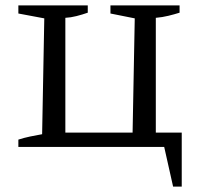

<svg xmlns="http://www.w3.org/2000/svg" viewBox="-20 -544 742 711"><path d="M557 -53H653V147H621L588 0H48V-27Q70 -34 91.5 -38.5Q113 -43 136 -47L144 -476L48 -494V-524H305V-497Q285 -490 263.5 -484.5Q242 -479 222 -478V-53H471L479 -476L389 -494V-524H645V-497Q626 -491 603.5 -485.5Q581 -480 557 -478Z"/></svg>

Font: Piazzolla SC
Style: Regular
Weight: 400
Designer: Juan Pablo del Peral
Foundry: Huerta Tipografica
Version: Version 1.330